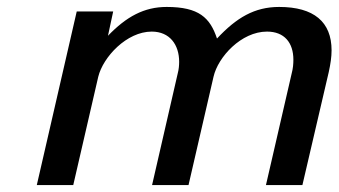

<svg xmlns="http://www.w3.org/2000/svg" viewBox="-20 -533 975 553"><path d="M86 0H191L263 -312C277 -369 345 -442 417 -442C469 -442 496 -404 496 -355C496 -345 495 -333 492 -322L418 0H523L595 -312C608 -369 675 -442 749 -442C799 -442 825 -410 825 -361C825 -349 824 -336 820 -321L746 0H851L927 -326C932 -349 935 -369 935 -388C935 -470 884 -513 784 -513C713 -513 661 -482 605 -422C585 -482 553 -513 460 -513C395 -513 344 -485 291 -430L306 -500H201Z"/></svg>

Font: Perun Medium Italic
Style: Regular
Weight: 500
Italic angle: -12°
Foundry: Copyright (c) Stefan Peev, Context Ltd, 2016
Version: Version 1.026